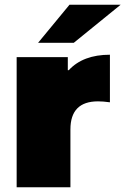

<svg xmlns="http://www.w3.org/2000/svg" viewBox="-20 -787 527 807"><path d="M269 -492Q329 -557 442 -557V-357Q428 -359 415.5 -360Q403 -361 392 -361Q276 -361 276 -243V0H50V-547H265V-492ZM272 -767H487L290 -607H140Z"/></svg>

Font: CMG Sans Black
Style: Regular
Weight: 900
Designer: Julieta Ulanovsky
Foundry: Julieta Ulanovsky
Version: Version 7.200